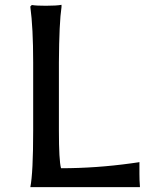

<svg xmlns="http://www.w3.org/2000/svg" viewBox="-20 -767 632 794"><path d="M105.5 6.8Q117.2 -52.7 117.2 -226.6V-508.8Q117.2 -652.3 105.5 -738.3V-740.2L111.3 -746.1H113.3Q129.9 -743.2 169.9 -743.2Q213.9 -743.2 234.4 -747.1V-738.3Q224.6 -672.9 223.6 -508.8V-226.6Q223.6 -102.5 232.4 -71.3Q377 -71.3 524.4 -91.8L551.8 -95.7L556.6 -96.7V-47.9Q556.6 -20.5 558.6 2.9V6.8Z"/></svg>

Font: GenEi LateMin v2
Style: Medium
Weight: 500
Designer: o_tamon (Modified)
Foundry: o_tamon / Adobe Systems Incorporated / FONT 910 / Philipp H. Poll
Version: Version 2.1;Original Version 1.004